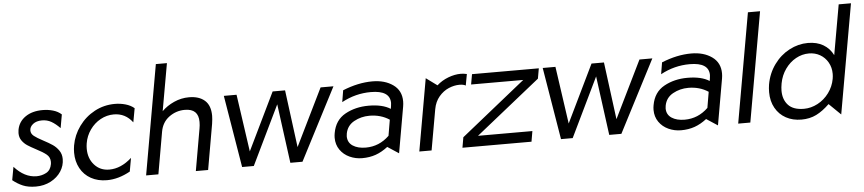

<svg xmlns="http://www.w3.org/2000/svg" viewBox="-63 -999 5747 1277"><g transform="rotate(-5 2810.0 -360.5)"><path d="M144 -58Q64 -58 -4 -134L-20 -46Q12 -20 47.5 -5Q83 10 134 10Q189 10 233.5 -13.5Q278 -37 302.5 -75Q327 -113 327 -157Q327 -190 310 -214.5Q293 -239 269.5 -255Q246 -271 208 -291Q168 -312 148.5 -327.5Q129 -343 129 -365Q129 -389 151.5 -407Q174 -425 212 -425Q246 -425 274 -409Q302 -393 331 -363L347 -453Q324 -474 291 -483.5Q258 -493 222 -493Q152 -493 106.5 -461.5Q61 -430 51 -376Q49 -360 49 -354Q49 -325 64 -304Q79 -283 99.5 -269.5Q120 -256 156 -237Q201 -214 224 -195Q247 -176 247 -145Q247 -136 246 -131Q239 -90 209 -74Q179 -58 144 -58Z M704 -492Q631 -492 568.5 -458.5Q506 -425 464 -367Q422 -309 410 -240Q406 -217 406 -192Q406 -134 431 -88Q456 -42 502 -16.5Q548 9 608 9Q685 9 764 -35L780 -125Q708 -60 630 -60Q569 -60 530.5 -103Q492 -146 492 -211Q492 -229 495 -247Q503 -296 531.5 -336.5Q560 -377 602 -400Q644 -423 691 -423Q768 -423 816 -359L833 -452Q810 -472 775.5 -482Q741 -492 704 -492Z M1342 -357Q1342 -426 1304 -459.5Q1266 -493 1199 -493Q1147 -493 1099 -471.5Q1051 -450 1017 -416L1073 -732H999L870 0H952L1001 -280Q1012 -343 1059 -377.5Q1106 -412 1164 -412Q1210 -412 1232.5 -390Q1255 -368 1255 -324Q1255 -301 1251 -280L1202 0H1284L1337 -303Q1342 -336 1342 -357Z M1431 -482 1511 0H1589L1780 -395L1833 0H1914L2163 -482H2077L1890 -100L1840 -483H1757L1571 -99L1516 -482Z M2342 -57Q2289 -57 2255.5 -79Q2222 -101 2222 -143Q2222 -149 2224 -161Q2234 -214 2281 -240Q2328 -266 2384 -266Q2459 -266 2517 -228L2499 -122Q2432 -57 2342 -57ZM2616 -342Q2616 -414 2561 -453Q2506 -492 2423 -492Q2328 -492 2225 -450L2212 -372Q2304 -422 2407 -422Q2535 -422 2535 -338Q2535 -332 2533 -318L2530 -299Q2477 -333 2384 -333Q2296 -333 2227.5 -295Q2159 -257 2144 -171Q2141 -155 2141 -140Q2141 -94 2165 -59.5Q2189 -25 2228.5 -7Q2268 11 2312 11Q2362 11 2403 -3.5Q2444 -18 2484 -49L2559 0L2613 -308Q2616 -326 2616 -342Z M3013 -491Q2973 -491 2929.5 -474.5Q2886 -458 2853 -428L2779 -482L2694 0H2776L2824 -271Q2833 -321 2861.5 -354.5Q2890 -388 2926.5 -403.5Q2963 -419 2998 -419Q3026 -419 3040 -410L3054 -486Q3032 -491 3013 -491Z M3522 -414 3534 -482H3088L3076 -414H3424L2994 -69L2982 0H3443L3455 -70H3092Z M3560 -482 3640 0H3718L3909 -395L3962 0H4043L4292 -482H4206L4019 -100L3969 -483H3886L3700 -99L3645 -482Z M4471 -57Q4418 -57 4384.5 -79Q4351 -101 4351 -143Q4351 -149 4353 -161Q4363 -214 4410 -240Q4457 -266 4513 -266Q4588 -266 4646 -228L4628 -122Q4561 -57 4471 -57ZM4745 -342Q4745 -414 4690 -453Q4635 -492 4552 -492Q4457 -492 4354 -450L4341 -372Q4433 -422 4536 -422Q4664 -422 4664 -338Q4664 -332 4662 -318L4659 -299Q4606 -333 4513 -333Q4425 -333 4356.5 -295Q4288 -257 4273 -171Q4270 -155 4270 -140Q4270 -94 4294 -59.5Q4318 -25 4357.5 -7Q4397 11 4441 11Q4491 11 4532 -3.5Q4573 -18 4613 -49L4688 0L4742 -308Q4745 -326 4745 -342Z M5033 -732H4952L4823 0H4904Z M5640 -732H5558L5499 -398Q5476 -444 5433.5 -469Q5391 -494 5331 -494Q5267 -494 5207 -462.5Q5147 -431 5105 -373Q5063 -315 5050 -241Q5046 -217 5046 -190Q5046 -130 5071.5 -84.5Q5097 -39 5142 -14.5Q5187 10 5245 10Q5301 10 5345 -12Q5389 -34 5433 -77L5511 -1ZM5129 -193Q5129 -214 5134 -242Q5144 -295 5173.5 -336.5Q5203 -378 5244.5 -401Q5286 -424 5332 -424Q5373 -424 5406 -405Q5439 -386 5458.5 -352Q5478 -318 5478 -275Q5478 -259 5475 -242Q5466 -191 5435 -149Q5404 -107 5359.5 -83.5Q5315 -60 5268 -60Q5197 -60 5163 -96.5Q5129 -133 5129 -193Z"/></g></svg>

Font: Geom Light
Style: Italic
Weight: 300
Italic angle: -10°
Version: Version 1.102